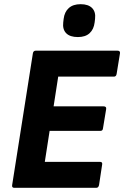

<svg xmlns="http://www.w3.org/2000/svg" viewBox="-20 -897 593 917"><path d="M48 0Q36 0 38 -13L137 -642Q139 -655 151 -655H541Q555 -655 553 -642L537 -544Q535 -531 524 -531H258L236 -389H475Q489 -389 487 -376L472 -285Q471 -272 460 -272H217L194 -124H457Q470 -124 468 -112L453 -13Q450 0 440 0ZM352 -720Q314 -720 296 -738.5Q278 -757 282 -790L284 -807Q288 -840 308.5 -858.5Q329 -877 365 -877Q402 -877 420 -858.5Q438 -840 434 -807L432 -790Q428 -757 408 -738.5Q388 -720 352 -720Z"/></svg>

Font: Sofia Sans ExtraBold
Style: Italic
Weight: 800
Italic angle: -9°
Designer: Botio Nikoltchev, Ani Petrova
Foundry: lettersoup
Version: Version 4.100; ttfautohint (v1.8.4.7-5d5b)